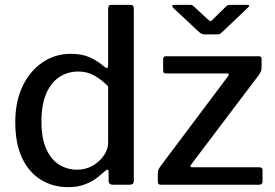

<svg xmlns="http://www.w3.org/2000/svg" viewBox="-20 -762 1135 792"><path d="M444 0Q437 0 432.5 -4Q428 -8 428 -16V-54Q428 -61 424 -62Q420 -63 415 -58Q402 -46 382 -30Q362 -14 332 -2Q302 10 261 10Q199 10 149.5 -20Q100 -50 71.5 -109.5Q43 -169 43 -258Q43 -343 73 -406Q103 -469 155 -504.5Q207 -540 272 -540Q319 -540 351.5 -525Q384 -510 410 -487Q418 -480 422 -481.5Q426 -483 426 -494V-727Q426 -742 439 -742H519Q532 -742 532 -727V-17Q532 -8 528 -4Q524 0 513 0H444ZM426 -406Q397 -435 368 -451Q339 -467 303 -467Q259 -467 224.5 -444Q190 -421 170.5 -375.5Q151 -330 151 -261Q151 -191 171 -147Q191 -103 224.5 -82.5Q258 -62 298 -62Q334 -62 363 -79Q392 -96 409 -121.5Q426 -147 426 -172V-406ZM645 0Q637 0 634 -3Q631 -6 631 -14V-46Q631 -56 633.5 -62Q636 -68 644 -79L921 -448Q929 -459 915 -459H666Q658 -459 655.5 -462Q653 -465 653 -473V-518Q653 -530 664 -530H1048Q1059 -530 1059 -519V-483Q1059 -474 1056.5 -468Q1054 -462 1048 -453L769 -84Q760 -72 774 -72H1050Q1063 -72 1063 -60V-14Q1063 -8 1060 -4Q1057 0 1048 0H645ZM912 -735Q916 -740 921 -741Q926 -742 932 -742H999Q1015 -742 1001 -729L897 -630Q893 -626 888.5 -623Q884 -620 876 -620H827Q817 -620 811 -623Q805 -626 800 -631L695 -729Q690 -735 690.5 -738.5Q691 -742 698 -742H760Q767 -742 770.5 -741.5Q774 -741 780 -735L835 -684Q845 -675 848.5 -675Q852 -675 860 -684Z"/></svg>

Font: Libre Franklin Thin Medium
Style: Regular
Weight: 500
Version: Version 3.000